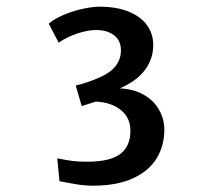

<svg xmlns="http://www.w3.org/2000/svg" viewBox="-20 -846 623 583"><path d="M245.1 -355Q313 -355 344.5 -377.9Q376 -400.9 376 -449.7Q376 -488.3 347.2 -511.7Q318.4 -535.2 271 -537.6L228 -523.9L210 -586.4Q224.6 -589.4 246.6 -596.9Q268.6 -604.5 285.6 -612.3Q347.2 -640.1 347.2 -693.4Q347.2 -723.1 326.2 -739Q305.2 -754.9 271.5 -754.9Q247.1 -754.9 215.1 -744.4Q183.1 -733.9 158.2 -716.3L127.9 -774.4Q148.4 -791 177.7 -802.7Q207 -814.5 235.4 -820.1Q263.7 -825.7 280.8 -825.7Q335.4 -825.7 372.3 -810.1Q409.2 -794.4 427.2 -768.3Q445.3 -742.2 445.3 -709.5Q445.3 -667 419.9 -633.3Q394.5 -599.6 343.8 -577.6Q387.2 -575.7 417.7 -557.6Q448.2 -539.6 463.6 -511.5Q479 -483.4 479 -452.6Q479 -403.8 455.8 -365.5Q432.6 -327.1 384 -304.7Q335.4 -282.2 262.7 -282.2Q238.8 -282.2 215.3 -285.9Q191.9 -289.6 160.6 -295.9L153.8 -365.2Q183.6 -359.4 200.4 -357.2Q217.3 -355 245.1 -355Z"/></svg>

Font: Merriweather Sans
Style: Regular
Weight: 400
Designer: Eben Sorkin
Foundry: Eben Sorkin
Version: Version 1.006; ttfautohint (v1.4.1) -l 6 -r 50 -G 0 -x 11 -H